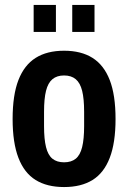

<svg xmlns="http://www.w3.org/2000/svg" viewBox="-20 -744 518 776"><path d="M239 12Q170 12 124 -16.5Q78 -45 54.5 -106Q31 -167 31 -263Q31 -360 54.5 -420.5Q78 -481 124 -510Q170 -539 239 -539Q308 -539 354 -510Q400 -481 423.5 -420.5Q447 -360 447 -263Q447 -167 423.5 -106Q400 -45 354 -16.5Q308 12 239 12ZM239 -88Q268 -88 286 -102.5Q304 -117 312 -149.5Q320 -182 320 -234V-292Q320 -345 312 -377Q304 -409 286 -424Q268 -439 239 -439Q210 -439 192 -424Q174 -409 166 -377Q158 -345 158 -292V-234Q158 -182 166 -149.5Q174 -117 192 -102.5Q210 -88 239 -88ZM116 -615V-724H206V-615ZM272 -615V-724H362V-615Z"/></svg>

Font: Archivo Condensed
Style: Bold
Weight: 700
Width: 3
Designer: Hector Gatti
Foundry: Omnibus-Type
Version: Version 2.001